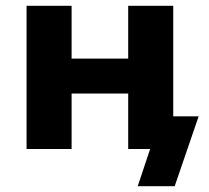

<svg xmlns="http://www.w3.org/2000/svg" viewBox="-20 -516 724 665"><path d="M457 129 500 0H434V-113H668L585 129ZM72 0V-496H228V-313H424V-496H580V0H424V-192H228V0Z"/></svg>

Font: Nunito Sans 10pt ExtraBold
Style: Regular
Weight: 800
Designer: Vernon Adams
Foundry: Vernon Adams
Version: Version 3.101;gftools[0.9.27]